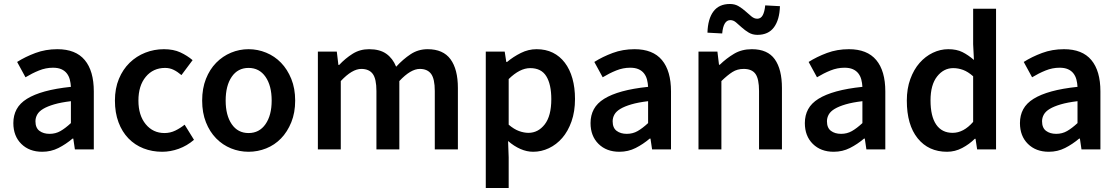

<svg xmlns="http://www.w3.org/2000/svg" viewBox="-20 -750 5610 964"><path d="M192 12Q127 12 87 -27.5Q47 -67 47 -132Q47 -171 63.5 -201.5Q80 -232 115.5 -254Q151 -276 205.5 -291Q260 -306 336 -314Q335 -333 330.5 -350.5Q326 -368 315.5 -381.5Q305 -395 288 -402.5Q271 -410 246 -410Q210 -410 175.5 -396Q141 -382 108 -362L66 -439Q107 -465 158 -484Q209 -503 268 -503Q360 -503 405.5 -448.5Q451 -394 451 -291V0H356L348 -54H344Q311 -26 273.5 -7Q236 12 192 12ZM229 -78Q259 -78 283.5 -92Q308 -106 336 -132V-242Q286 -236 252 -226Q218 -216 197 -203.5Q176 -191 167 -175Q158 -159 158 -141Q158 -108 178 -93Q198 -78 229 -78Z M794 12Q744 12 700.5 -5Q657 -22 625 -55Q593 -88 575 -136Q557 -184 557 -245Q557 -306 577 -354Q597 -402 631 -435Q665 -468 709.5 -485.5Q754 -503 803 -503Q851 -503 885.5 -487Q920 -471 947 -448L891 -373Q871 -390 851.5 -399.5Q832 -409 809 -409Q749 -409 712 -364.5Q675 -320 675 -245Q675 -171 711.5 -126.5Q748 -82 806 -82Q835 -82 860.5 -94.5Q886 -107 907 -124L954 -48Q919 -18 877.5 -3Q836 12 794 12Z M1228 12Q1182 12 1140 -5Q1098 -22 1065.5 -55Q1033 -88 1014 -136Q995 -184 995 -245Q995 -306 1014 -354Q1033 -402 1065.5 -435Q1098 -468 1140 -485.5Q1182 -503 1228 -503Q1274 -503 1316.5 -485.5Q1359 -468 1391 -435Q1423 -402 1442.5 -354Q1462 -306 1462 -245Q1462 -184 1442.5 -136Q1423 -88 1391 -55Q1359 -22 1316.5 -5Q1274 12 1228 12ZM1228 -82Q1282 -82 1313 -126.5Q1344 -171 1344 -245Q1344 -320 1313 -364.5Q1282 -409 1228 -409Q1174 -409 1143.5 -364.5Q1113 -320 1113 -245Q1113 -171 1143.5 -126.5Q1174 -82 1228 -82Z M1576 0V-491H1671L1679 -424H1683Q1714 -457 1750.5 -480Q1787 -503 1833 -503Q1887 -503 1919.5 -480Q1952 -457 1969 -415Q2004 -453 2042 -478Q2080 -503 2127 -503Q2205 -503 2242 -452.5Q2279 -402 2279 -308V0H2163V-293Q2163 -354 2144.5 -379Q2126 -404 2088 -404Q2042 -404 1985 -343V0H1870V-293Q1870 -354 1851.5 -379Q1833 -404 1794 -404Q1748 -404 1691 -343V0Z M2419 194V-491H2514L2522 -439H2526Q2557 -465 2595 -484Q2633 -503 2674 -503Q2720 -503 2755.5 -485.5Q2791 -468 2816 -435Q2841 -402 2854 -356Q2867 -310 2867 -253Q2867 -190 2849.5 -140.5Q2832 -91 2803 -57.5Q2774 -24 2736 -6Q2698 12 2657 12Q2625 12 2593 -2Q2561 -16 2531 -42L2534 40V194ZM2633 -83Q2682 -83 2715 -125.5Q2748 -168 2748 -252Q2748 -326 2723 -367Q2698 -408 2642 -408Q2590 -408 2534 -353V-124Q2561 -101 2586 -92Q2611 -83 2633 -83Z M3090 12Q3025 12 2985 -27.5Q2945 -67 2945 -132Q2945 -171 2961.5 -201.5Q2978 -232 3013.5 -254Q3049 -276 3103.5 -291Q3158 -306 3234 -314Q3233 -333 3228.5 -350.5Q3224 -368 3213.5 -381.5Q3203 -395 3186 -402.5Q3169 -410 3144 -410Q3108 -410 3073.5 -396Q3039 -382 3006 -362L2964 -439Q3005 -465 3056 -484Q3107 -503 3166 -503Q3258 -503 3303.5 -448.5Q3349 -394 3349 -291V0H3254L3246 -54H3242Q3209 -26 3171.5 -7Q3134 12 3090 12ZM3127 -78Q3157 -78 3181.5 -92Q3206 -106 3234 -132V-242Q3184 -236 3150 -226Q3116 -216 3095 -203.5Q3074 -191 3065 -175Q3056 -159 3056 -141Q3056 -108 3076 -93Q3096 -78 3127 -78Z M3487 0V-491H3582L3590 -425H3594Q3627 -457 3665.5 -480Q3704 -503 3755 -503Q3834 -503 3870 -452.5Q3906 -402 3906 -308V0H3791V-293Q3791 -354 3773 -379Q3755 -404 3714 -404Q3682 -404 3657.5 -388.5Q3633 -373 3602 -343V0ZM3783 -575Q3758 -575 3739 -586.5Q3720 -598 3704.5 -612Q3689 -626 3675.5 -637.5Q3662 -649 3647 -649Q3612 -649 3606 -582L3532 -586Q3534 -655 3562 -692.5Q3590 -730 3645 -730Q3670 -730 3689 -718.5Q3708 -707 3723.5 -693Q3739 -679 3753 -667.5Q3767 -656 3782 -656Q3800 -656 3809.5 -673.5Q3819 -691 3822 -723L3896 -719Q3894 -651 3866 -613Q3838 -575 3783 -575Z M4166 12Q4101 12 4061 -27.5Q4021 -67 4021 -132Q4021 -171 4037.5 -201.5Q4054 -232 4089.5 -254Q4125 -276 4179.5 -291Q4234 -306 4310 -314Q4309 -333 4304.5 -350.5Q4300 -368 4289.5 -381.5Q4279 -395 4262 -402.5Q4245 -410 4220 -410Q4184 -410 4149.5 -396Q4115 -382 4082 -362L4040 -439Q4081 -465 4132 -484Q4183 -503 4242 -503Q4334 -503 4379.5 -448.5Q4425 -394 4425 -291V0H4330L4322 -54H4318Q4285 -26 4247.5 -7Q4210 12 4166 12ZM4203 -78Q4233 -78 4257.5 -92Q4282 -106 4310 -132V-242Q4260 -236 4226 -226Q4192 -216 4171 -203.5Q4150 -191 4141 -175Q4132 -159 4132 -141Q4132 -108 4152 -93Q4172 -78 4203 -78Z M4735 12Q4642 12 4587.5 -55.5Q4533 -123 4533 -245Q4533 -305 4550.5 -353Q4568 -401 4597 -434Q4626 -467 4663.5 -485Q4701 -503 4741 -503Q4783 -503 4812 -488.5Q4841 -474 4870 -449L4866 -528V-706H4981V0H4886L4878 -53H4874Q4847 -26 4811 -7Q4775 12 4735 12ZM4763 -83Q4818 -83 4866 -138V-367Q4840 -390 4815.5 -399Q4791 -408 4766 -408Q4718 -408 4685 -366Q4652 -324 4652 -246Q4652 -166 4680.5 -124.5Q4709 -83 4763 -83Z M5246 12Q5181 12 5141 -27.5Q5101 -67 5101 -132Q5101 -171 5117.5 -201.5Q5134 -232 5169.5 -254Q5205 -276 5259.5 -291Q5314 -306 5390 -314Q5389 -333 5384.5 -350.5Q5380 -368 5369.5 -381.5Q5359 -395 5342 -402.5Q5325 -410 5300 -410Q5264 -410 5229.5 -396Q5195 -382 5162 -362L5120 -439Q5161 -465 5212 -484Q5263 -503 5322 -503Q5414 -503 5459.5 -448.5Q5505 -394 5505 -291V0H5410L5402 -54H5398Q5365 -26 5327.5 -7Q5290 12 5246 12ZM5283 -78Q5313 -78 5337.5 -92Q5362 -106 5390 -132V-242Q5340 -236 5306 -226Q5272 -216 5251 -203.5Q5230 -191 5221 -175Q5212 -159 5212 -141Q5212 -108 5232 -93Q5252 -78 5283 -78Z"/></svg>

Font: Giro Semibold
Style: Regular
Weight: 600
Designer: Paul D. Hunt
Foundry: Adobe Systems Incorporated
Version: Version 1.000;PS 1.0;hotconv 1.0.88;makeotf.lib2.5.647800